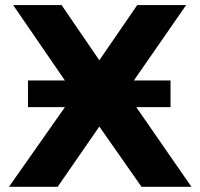

<svg xmlns="http://www.w3.org/2000/svg" viewBox="-20 -720 771 740"><path d="M14.5 0 265.9 -357.8 30.7 -700.4H217.4L362.8 -487.7L508.9 -700.4H697.4L465 -365.2L717.8 0H525.5L362.8 -232.3L202.2 0ZM87.8 -307.1V-409.9H637.2V-307.1Z"/></svg>

Font: Montserrat Thin
Style: Regular
Weight: 100
Designer: Julieta Ulanovsky
Foundry: Julieta Ulanovsky
Version: Version 9.000